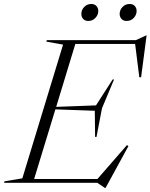

<svg xmlns="http://www.w3.org/2000/svg" viewBox="-62 -916 754 962"><path d="M463.5 25.5 425.5 0H-41.5L-39.5 -7.5L50 -22.5L254 -692.5L170 -707.5L172.5 -715H619L670 -738.5H672.5L645 -529H636L615 -696H315.5L219.5 -380.5L419 -388L502.5 -518H509.5L449 -373.5L421.5 -230H414.5L413 -361L215.5 -368L109 -19H426L574 -189L581.5 -184L467 25.5ZM380.5 -811Q363.5 -811 354.5 -821.5Q345.5 -832 345.5 -846Q345.5 -866 359.8 -881Q374 -896 395.5 -896Q412 -896 421.2 -885.8Q430.5 -875.5 430.5 -861Q430.5 -841.5 416 -826.2Q401.5 -811 380.5 -811ZM572.5 -811Q555.5 -811 546.5 -821.5Q537.5 -832 537.5 -846Q537.5 -866 551.8 -881Q566 -896 587.5 -896Q604.5 -896 613.5 -885.8Q622.5 -875.5 622.5 -861Q622.5 -841.5 608.2 -826.2Q594 -811 572.5 -811Z"/></svg>

Font: Newsreader Display Light
Style: Italic
Weight: 300
Italic angle: -17°
Designer: Hugues Gentile
Foundry: Production Type
Version: Version 1.001